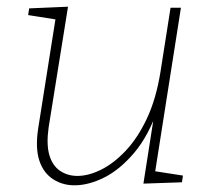

<svg xmlns="http://www.w3.org/2000/svg" viewBox="-20 -546 636 573"><path d="M206 7Q169 8 139.5 -10.5Q110 -29 97.5 -66.5Q85 -104 94 -163L147 -498L153 -487L64 -501L67 -521L183 -526L125 -165Q118 -114 127.5 -82.5Q137 -51 159.5 -36Q182 -21 211 -21Q244 -21 281.5 -39.5Q319 -58 355 -96Q391 -134 418.5 -192.5Q446 -251 459 -332L489 -523H520L442 -27L436 -36L526 -22L523 -2L408 2L442 -215L452 -223Q423 -140 380.5 -90Q338 -40 292.5 -17Q247 6 206 7Z"/></svg>

Font: Bitter Thin ExtraLight
Style: Italic
Weight: 250
Italic angle: -9°
Version: Version 2.002